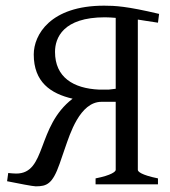

<svg xmlns="http://www.w3.org/2000/svg" viewBox="-20 -650 601 677"><path d="M466 -51V-581C494 -576 494 -577 537 -570L541 -601C427 -628 386 -630 347 -630C157 -630 99 -527 99 -458C99 -361 158 -320 236 -302C108 -204 145 -38 37 -38C29 -38 20 -39 9 -40L5 -11C45 -3 96 7 106 7C145 7 165 -1 190 -72L210 -130C226 -175 261 -291 338 -291H388V-51C388 -45 373 -32 317 -21V0H537V-21C478 -33 466 -45 466 -51ZM174 -467C174 -516 202 -589 350 -589C363 -589 375 -588 388 -587V-337C379 -336 370 -335 363 -334H330C238 -338 174 -378 174 -467Z"/></svg>

Font: Temporarium
Style: Regular
Weight: 400
Version: Version 1.1